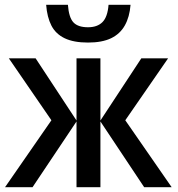

<svg xmlns="http://www.w3.org/2000/svg" viewBox="-20 -783 743 803"><path d="M526 -763Q522 -712 502 -676.5Q482 -641 444.5 -623Q407 -605 348 -605Q288 -605 250.5 -623Q213 -641 195 -676Q177 -711 173 -763H264Q268 -710 287 -689.5Q306 -669 348 -669Q387 -669 408.5 -690.5Q430 -712 434 -763ZM683 -539 504 -280 698 0H583L400 -275V0H300V-275L116 0H1L195 -280L17 -539H129L300 -279V-539H400V-279L571 -539Z"/></svg>

Font: Noto Sans Display SemiCondensed Medium
Style: Regular
Weight: 500
Width: 4
Designer: Monotype Design Team
Foundry: Monotype Imaging Inc.
Version: Version 2.003